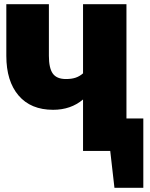

<svg xmlns="http://www.w3.org/2000/svg" viewBox="-20 -716 710 911"><path d="M660 -154V175H523L503 0H374V-244Q316 -195 232 -195Q126 -195 68 -263Q10 -331 10 -451V-696H212V-451Q212 -393 230.5 -367Q249 -341 293 -341Q320 -341 339 -347.5Q358 -354 374 -368V-696H580V-154Z"/></svg>

Font: FiraGO Heavy
Style: Regular
Weight: 900
Designer: bBox Type
Foundry: bBox Type GmbH
Version: Version 1.001